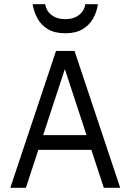

<svg xmlns="http://www.w3.org/2000/svg" viewBox="-20 -892 620 912"><path d="M29 0 246 -650H334L551 0H473L414 -180H162L103 0ZM185 -250H391L288 -564ZM290 -734Q240 -734 207.5 -753.5Q175 -773 158 -804.5Q141 -836 135 -872H195Q199 -841 224.5 -821Q250 -801 290 -801Q330 -801 355.5 -821Q381 -841 385 -872H445Q440 -836 422.5 -804.5Q405 -773 372.5 -753.5Q340 -734 290 -734Z"/></svg>

Font: Sometype Mono
Style: Regular
Weight: 400
Monospace: yes
Designer: Ryoichi Tsunekawa
Foundry: Dharma Type
Version: Version 1.000; ttfautohint (v1.8.3)